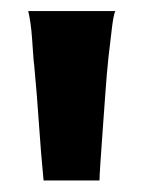

<svg xmlns="http://www.w3.org/2000/svg" viewBox="-20 -756 255 342"><path d="M41 -638.7Q40 -645.5 39.1 -659.2Q38.1 -672.9 37.1 -687.5Q36.1 -702.1 34.2 -715.3Q32.2 -728.5 30.3 -736.3H185.5Q182.6 -731.4 179.7 -709Q176.8 -686.5 173.3 -654.8Q169.9 -623 167.5 -587.4Q165 -551.8 162.6 -519.5Q160.2 -487.3 158.7 -463.9Q157.2 -440.4 157.2 -434.6H57.6Q52.7 -485.4 49.3 -536.1Q45.9 -586.9 41 -638.7Z"/></svg>

Font: Cherry Cream Soda
Style: Regular
Weight: 400
Designer: Font Diner, Inc
Foundry: Font Diner, Inc
Version: Version 1.001